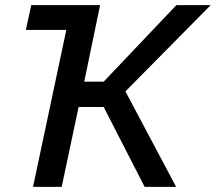

<svg xmlns="http://www.w3.org/2000/svg" viewBox="-20 -730 843 750"><path d="M803 -710H669L385 -411H309L371 -710H102L81 -613H239L109 0H221L287 -312H385L545 0H668L470 -373Z"/></svg>

Font: FIGSv2-sans-serif SmBold Italic
Style: Regular
Weight: 600
Italic angle: -12°
Designer: Matt McInerney, Pablo Impallari, Rodrigo Fuenzalida
Foundry: Matt McInerney, Pablo Impallari, Rodrigo Fuenzalida
Version: Version 4.020;hotconv 1.0.109;makeotfexe 2.5.65596